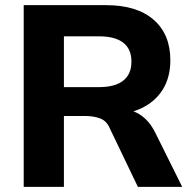

<svg xmlns="http://www.w3.org/2000/svg" viewBox="-20 -725 748 745"><path d="M72 0V-705H392Q511 -705 576 -648.5Q641 -592 641 -491Q641 -425 611.5 -377.5Q582 -330 527.5 -304.5Q473 -279 397 -279L409 -301H450Q493 -301 526.5 -278Q560 -255 582 -211L687 0H515L406 -227Q394 -256 368.5 -265.5Q343 -275 310 -275H228V0ZM228 -387H365Q426 -387 458 -412Q490 -437 490 -486Q490 -535 458 -559.5Q426 -584 365 -584H228Z"/></svg>

Font: Mulish ExtraLight ExtraBold
Style: Regular
Weight: 800
Version: Version 3.603